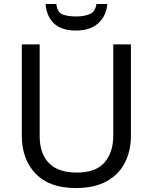

<svg xmlns="http://www.w3.org/2000/svg" viewBox="-20 -938 771 968"><path d="M640 -252Q640 -178 610 -118.5Q580 -59 518.5 -24.5Q457 10 362 10Q229 10 159.5 -62.5Q90 -135 90 -254V-714H180V-251Q180 -164 226.5 -116Q273 -68 367 -68Q464 -68 507.5 -119.5Q551 -171 551 -252V-714H640ZM521 -918Q516 -858 475.5 -821Q435 -784 363 -784Q289 -784 251.5 -820.5Q214 -857 210 -918H264Q269 -877 294 -866Q319 -855 365 -855Q404 -855 432.5 -867Q461 -879 466 -918Z"/></svg>

Font: Noto Sans Old Italic
Style: Regular
Weight: 400
Designer: Monotype Design Team
Foundry: Monotype Imaging Inc.
Version: Version 2.003; ttfautohint (v1.8.4.7-5d5b)